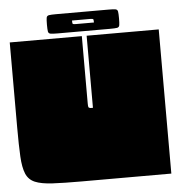

<svg xmlns="http://www.w3.org/2000/svg" viewBox="-51 -748 742 796"><g transform="rotate(-5 320.0 -350.0)"><path d="M630 0H255Q182 0 135.5 -2.5Q89 -5 63 -16Q37 -27 26 -53Q15 -79 12.5 -125.5Q10 -172 10 -245V-600H310V-320Q310 -308 311.5 -304.5Q313 -301 320 -300H330V-600H630ZM170 -660Q170 -680 171.5 -688.5Q173 -697 182 -698.5Q191 -700 211 -700H429Q450 -700 458.5 -698.5Q467 -697 468.5 -688.5Q470 -680 470 -660Q470 -640 468.5 -631.5Q467 -623 458.5 -621.5Q450 -620 429 -620H211Q191 -620 182 -621.5Q173 -623 171.5 -631.5Q170 -640 170 -660ZM350 -668H275Q275 -656 277 -654Q279 -652 290 -652H365Q365 -664 363 -666Q361 -668 350 -668Z"/></g></svg>

Font: Badeen Display
Style: Regular
Weight: 400
Version: Version 1.000; ttfautohint (v1.8.4.7-5d5b)